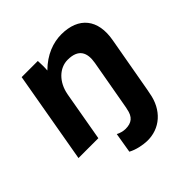

<svg xmlns="http://www.w3.org/2000/svg" viewBox="-191 -681 1025 1025"><g transform="rotate(-45 321.0 -168.5)"><path d="M21 0H171L221 -285V-284C235 -359 288 -412 351 -412C432 -412 454 -366 442 -297L391 -10L389 -2C380 49 354 68 309 68C292 68 270 62 256 54L237 168C270 186 313 194 343 195C440 198 516 132 534 25L539 0L595 -315C620 -451 553 -532 423 -532C362 -532 294 -508 234 -448C236 -474 235 -499 234 -520H112Z"/></g></svg>

Font: Fixel Display
Style: Bold Italic
Weight: 700
Italic angle: -10°
Designer: AlfaBravo + MacPaw
Foundry: Kyrylo Tkachov, Marchela Mozhyna, Serhii Makarenko, Maria Weinstein, Zakhar Kryvoshyya
Version: Version 1.210;Glyphs 3.2 (3217)